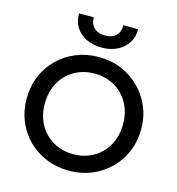

<svg xmlns="http://www.w3.org/2000/svg" viewBox="-135 -1061 1101 1192"><g transform="rotate(15 416.0 -465.0)"><path d="M415.8 15Q336.9 15 269.7 -12.8Q202.4 -40.5 152.6 -90Q102.8 -139.5 75.2 -206Q47.6 -272.5 47.6 -350Q47.6 -428 75.2 -494.5Q102.8 -561 152.6 -610.5Q202.4 -660 269.7 -687.5Q336.9 -715 415.8 -715Q494.4 -715 561.4 -687Q628.4 -659 678.4 -609Q728.4 -559 756.2 -492.8Q784.1 -426.5 784.1 -350Q784.1 -272.5 756.2 -206Q728.4 -139.5 678.4 -90Q628.4 -40.5 561.4 -12.8Q494.4 15 415.8 15ZM415.8 -90.9Q468.9 -90.9 514.6 -109.2Q560.3 -127.6 594.5 -161.7Q628.7 -195.8 647.9 -243.6Q667.1 -291.4 667.1 -350Q667.1 -428.4 633.7 -486.6Q600.4 -544.9 543.4 -577Q486.5 -609.1 415.8 -609.1Q362.8 -609.1 317 -590.8Q271.3 -572.4 237.1 -538.3Q202.9 -504.2 183.8 -456.6Q164.6 -408.9 164.6 -350Q164.6 -271.6 197.9 -213.4Q231.2 -155.1 288.2 -123Q345.1 -90.9 415.8 -90.9ZM415.8 -775.9Q358.4 -775.9 314.9 -797.4Q271.5 -818.9 247.7 -857.1Q223.8 -895.2 225.4 -944.8H320.3Q318.5 -903.9 344.8 -878.8Q371.1 -853.6 415.8 -853.6Q460.7 -853.6 486.3 -878.8Q511.9 -903.9 509.4 -944.8H604.6Q605.9 -895.2 581.6 -857.1Q557.3 -818.9 514.2 -797.4Q471.1 -775.9 415.8 -775.9Z"/></g></svg>

Font: Geologica-Sharp
Style: Regular
Weight: 100
Designer: Sindre Bremnes, Frode Helland
Foundry: Monokrom Skriftforlag AS
Version: Version 1.010;gftools[0.9.28]